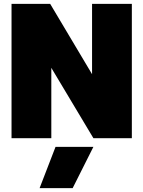

<svg xmlns="http://www.w3.org/2000/svg" viewBox="-20 -719 746 999"><path d="M40 -699H241L459 -333V-699H666V0H466L247 -366V0H40ZM269 45H466L358 260H186Z"/></svg>

Font: Prompt ExtraBold
Style: Regular
Weight: 800
Designer: Katatrad Team
Foundry: CadsonDemak
Version: Version 1.001